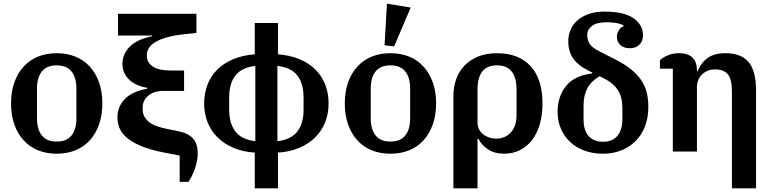

<svg xmlns="http://www.w3.org/2000/svg" viewBox="-20 -823 4197 1043"><path d="M288 -54Q342 -54 368.5 -87Q395 -120 395 -180V-342Q395 -402 368.5 -435Q342 -468 288 -468Q234 -468 207.5 -435Q181 -402 181 -342V-180Q181 -120 207.5 -87Q234 -54 288 -54ZM288 12Q232 12 186.5 -6.5Q141 -25 108.5 -60.5Q76 -96 58 -146.5Q40 -197 40 -261Q40 -325 58 -375.5Q76 -426 108.5 -461.5Q141 -497 186.5 -515.5Q232 -534 288 -534Q344 -534 389.5 -515.5Q435 -497 467.5 -461.5Q500 -426 518 -375.5Q536 -325 536 -261Q536 -197 518 -146.5Q500 -96 467.5 -60.5Q435 -25 389.5 -6.5Q344 12 288 12Z M956 22 868 5Q797 -9 749.5 -28.5Q702 -48 672.5 -72Q643 -96 630.5 -124.5Q618 -153 618 -185Q618 -244 658.5 -285.5Q699 -327 780 -341V-346Q715 -357 680 -392Q645 -427 645 -475Q645 -529 685 -569.5Q725 -610 807 -626V-630H621V-748H1047V-644L989 -638Q930 -632 890 -621Q850 -610 825 -595Q800 -580 789 -562Q778 -544 778 -525V-518Q778 -483 810.5 -461.5Q843 -440 908 -440H980V-329H866Q815 -329 785 -303Q755 -277 755 -239V-229Q755 -191 785.5 -163.5Q816 -136 895 -121L945 -111Q1002 -100 1028 -71.5Q1054 -43 1054 9Q1054 49 1039.5 91.5Q1025 134 1003 165H956Z M1364 6Q1300 2 1249 -19.5Q1198 -41 1162.5 -76Q1127 -111 1108 -158Q1089 -205 1089 -261Q1089 -317 1107.5 -364Q1126 -411 1161.5 -446Q1197 -481 1248 -502Q1299 -523 1364 -528V-698H1490V-528Q1555 -523 1606 -502Q1657 -481 1692.5 -446Q1728 -411 1746.5 -364Q1765 -317 1765 -261Q1765 -205 1746 -158Q1727 -111 1691.5 -76Q1656 -41 1605 -19.5Q1554 2 1490 6V200H1364ZM1367 -465Q1292 -456 1258.5 -412.5Q1225 -369 1225 -294V-227Q1225 -153 1258.5 -109Q1292 -65 1367 -56ZM1487 -56Q1562 -65 1595.5 -109Q1629 -153 1629 -227V-294Q1629 -369 1595.5 -412.5Q1562 -456 1487 -465Z M2101 -54Q2155 -54 2181.5 -87Q2208 -120 2208 -180V-342Q2208 -402 2181.5 -435Q2155 -468 2101 -468Q2047 -468 2020.5 -435Q1994 -402 1994 -342V-180Q1994 -120 2020.5 -87Q2047 -54 2101 -54ZM2101 12Q2045 12 1999.5 -6.5Q1954 -25 1921.5 -60.5Q1889 -96 1871 -146.5Q1853 -197 1853 -261Q1853 -325 1871 -375.5Q1889 -426 1921.5 -461.5Q1954 -497 1999.5 -515.5Q2045 -534 2101 -534Q2157 -534 2202.5 -515.5Q2248 -497 2280.5 -461.5Q2313 -426 2331 -375.5Q2349 -325 2349 -261Q2349 -197 2331 -146.5Q2313 -96 2280.5 -60.5Q2248 -25 2202.5 -6.5Q2157 12 2101 12ZM2069 -577 2082 -803 2211 -782 2121 -571Z M2443 -300Q2443 -351 2458.5 -394Q2474 -437 2504.5 -468Q2535 -499 2579 -516.5Q2623 -534 2680 -534Q2798 -534 2862.5 -463.5Q2927 -393 2927 -261Q2927 -198 2912 -147Q2897 -96 2869.5 -61Q2842 -26 2803.5 -7Q2765 12 2719 12Q2666 12 2630.5 -12Q2595 -36 2579 -69H2574V200H2443ZM2676 -70Q2724 -70 2755 -103.5Q2786 -137 2786 -199V-337Q2786 -400 2760 -434Q2734 -468 2680 -468Q2626 -468 2600 -434.5Q2574 -401 2574 -338V-158Q2574 -137 2582.5 -120.5Q2591 -104 2605 -93Q2619 -82 2637.5 -76Q2656 -70 2676 -70Z M3256 12Q3200 12 3154.5 -5Q3109 -22 3077 -52Q3045 -82 3027 -123.5Q3009 -165 3009 -214Q3009 -299 3055 -356Q3101 -413 3197 -424V-429L3176 -440Q3118 -469 3092.5 -507Q3067 -545 3067 -600Q3067 -634 3080.5 -663.5Q3094 -693 3119.5 -714.5Q3145 -736 3181 -748Q3217 -760 3263 -760Q3370 -760 3421.5 -724Q3473 -688 3473 -630Q3473 -600 3453.5 -580.5Q3434 -561 3401 -561Q3368 -561 3349.5 -579Q3331 -597 3331 -624Q3331 -641 3341 -657.5Q3351 -674 3367 -681V-686Q3350 -694 3328.5 -698Q3307 -702 3275 -702Q3221 -702 3195.5 -682Q3170 -662 3170 -633Q3170 -606 3183 -585Q3196 -564 3238 -543L3321 -501Q3372 -475 3406.5 -447.5Q3441 -420 3462.5 -388.5Q3484 -357 3493 -321Q3502 -285 3502 -243Q3502 -184 3484 -137Q3466 -90 3433 -57Q3400 -24 3355 -6Q3310 12 3256 12ZM3256 -53Q3307 -53 3334 -85Q3361 -117 3361 -177V-236Q3361 -293 3337.5 -331.5Q3314 -370 3263 -396L3237 -409Q3189 -380 3169.5 -341.5Q3150 -303 3150 -249V-174Q3150 -116 3177 -84.5Q3204 -53 3256 -53Z M3635 -450H3565V-496Q3584 -513 3610 -523.5Q3636 -534 3668 -534Q3718 -534 3742 -510Q3766 -486 3766 -441V-436H3770Q3787 -481 3823.5 -507.5Q3860 -534 3919 -534Q4007 -534 4047 -485.5Q4087 -437 4087 -331V200H3956V-326Q3956 -391 3934.5 -418.5Q3913 -446 3865 -446Q3823 -446 3794.5 -419.5Q3766 -393 3766 -348V0H3635Z"/></svg>

Font: IBM Plex Serif SmBld
Style: Regular
Weight: 600
Designer: Mike Abbink, Paul van der Laan, Pieter van Rosmalen
Foundry: Bold Monday
Version: Version 3.001